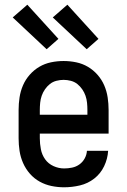

<svg xmlns="http://www.w3.org/2000/svg" viewBox="-20 -787 540 815"><path d="M252 8Q225 8 198.5 2.5Q172 -3 148.5 -16Q125 -29 107 -49.5Q89 -70 78 -95Q67 -120 63 -146.5Q59 -173 59 -200V-320Q59 -347 63 -373.5Q67 -400 77.5 -424.5Q88 -449 106 -469.5Q124 -490 147 -503.5Q170 -517 196.5 -522.5Q223 -528 250 -528Q277 -528 303.5 -522.5Q330 -517 353 -503.5Q376 -490 394 -469.5Q412 -449 422.5 -424.5Q433 -400 437 -373.5Q441 -347 441 -320V-220H149V-200Q149 -177 153.5 -153.5Q158 -130 171.5 -111Q185 -92 207 -82Q229 -72 252 -72Q269 -72 286 -75.5Q303 -79 317 -89Q331 -99 339.5 -114.5Q348 -130 349 -147H439Q437 -113 422 -81.5Q407 -50 380 -29Q353 -8 319.5 0Q286 8 252 8ZM149 -300H351V-320Q351 -335 349.5 -350.5Q348 -366 343 -380.5Q338 -395 329 -408Q320 -421 308 -430.5Q296 -440 280.5 -444Q265 -448 250 -448Q235 -448 219.5 -444Q204 -440 192 -430.5Q180 -421 171 -408Q162 -395 157 -380.5Q152 -366 150.5 -350.5Q149 -335 149 -320ZM348 -578 204 -713 266 -767 398 -622ZM178 -578 34 -713 96 -767 228 -622Z"/></svg>

Font: Iosevka Curly Slab Medium
Style: Regular
Weight: 500
Monospace: yes
Designer: Belleve Invis
Foundry: Belleve Invis
Version: Version 22.1.2; ttfautohint (v1.8.4)